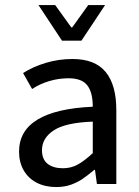

<svg xmlns="http://www.w3.org/2000/svg" viewBox="-20 -736 556 768"><path d="M253.9 -422.9Q214.4 -422.9 176.8 -411.6Q139.2 -400.4 108.4 -379.9L72.3 -443.8Q111.3 -468.8 162.8 -484.4Q214.4 -500 270 -500Q359.9 -500 402.6 -448.2Q445.3 -396.5 445.3 -295.4V0H367.7L359.9 -56.6H357.4Q328.6 -32.7 308.1 -19Q287.6 -5.4 262 3.4Q236.3 12.2 204.6 12.2Q160.6 12.2 127 -5.1Q93.3 -22.5 74.7 -54.7Q56.2 -86.9 56.2 -129.4Q56.2 -295.9 351.1 -309.1Q351.1 -366.2 329.3 -394.5Q307.6 -422.9 253.9 -422.9ZM351.1 -123.5V-249.5Q242.2 -245.6 195.1 -214.6Q147.9 -183.6 147.9 -135.3Q147.9 -98.6 170.4 -80.8Q192.9 -63 231.9 -63Q263.7 -63 290.3 -77.4Q316.9 -91.8 351.1 -123.5ZM200.7 -715.8 265.1 -626.5H269L333 -715.8H400.4L305.7 -573.2H228L133.8 -715.8Z"/></svg>

Font: Varta SemiBold
Style: Regular
Weight: 600
Designer: Joana Correia, Viktoriya Grabowska, Eben Sorkin
Foundry: Sorkin Type
Version: Version 1.003; ttfautohint (v1.3) -l 8 -r 24 -G 200 -x 12 -H